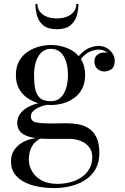

<svg xmlns="http://www.w3.org/2000/svg" viewBox="-20 -699 636 979"><path d="M258 260Q212.5 260 172.5 252.2Q132.5 244.5 101.8 228Q71 211.5 53.5 186Q36 160.5 36 125Q36 91 51.2 67.8Q66.5 44.5 89.2 30.5Q112 16.5 135.5 10.5Q159 4.5 176 4.5H190.5Q156.5 21.5 141.8 49.5Q127 77.5 127 114.5Q127 146 143.5 174.5Q160 203 192.2 220.8Q224.5 238.5 272 238.5Q309.5 238.5 342 229.2Q374.5 220 398.8 202.5Q423 185 436.8 159.5Q450.5 134 450.5 101.5Q450.5 72 434.8 51.5Q419 31 392.2 20Q365.5 9 333 9Q322.5 9 298.8 9Q275 9 251.2 9Q227.5 9 216.5 9Q149 9 108.5 -9.5Q68 -28 68 -73Q68 -99.5 83.2 -119.8Q98.5 -140 124.5 -153.8Q150.5 -167.5 183.2 -174.5Q216 -181.5 251.5 -181.5L250.5 -167.5Q234.5 -167.5 215 -163.5Q195.5 -159.5 177.8 -151.5Q160 -143.5 148.8 -132Q137.5 -120.5 137.5 -106Q137.5 -80 164.8 -74.8Q192 -69.5 233 -69.5Q250.5 -69.5 265 -69.8Q279.5 -70 293 -70.2Q306.5 -70.5 321 -70.5Q349 -70.5 378 -65.5Q407 -60.5 431.8 -45Q456.5 -29.5 471.5 0.8Q486.5 31 486.5 82Q486.5 129.5 467.2 163.2Q448 197 415.2 218.2Q382.5 239.5 341.5 249.8Q300.5 260 258 260ZM240 -163.5Q209.5 -163.5 178.2 -172Q147 -180.5 120.2 -198.8Q93.5 -217 77.2 -246.2Q61 -275.5 61 -316.5Q61 -358 77.2 -387.2Q93.5 -416.5 120.2 -434.5Q147 -452.5 178.2 -461Q209.5 -469.5 240 -469.5Q270.5 -469.5 301.2 -461Q332 -452.5 357.5 -434.5Q383 -416.5 398.5 -387.2Q414 -358 414 -316.5Q414 -275.5 398.5 -246.2Q383 -217 357.5 -198.8Q332 -180.5 301.2 -172Q270.5 -163.5 240 -163.5ZM240 -183Q269.5 -183 288.8 -201Q308 -219 317.2 -249.2Q326.5 -279.5 326.5 -316.5Q326.5 -353.5 317.2 -383.8Q308 -414 288.8 -432Q269.5 -450 240 -450Q210.5 -450 191.5 -432Q172.5 -414 163 -383.8Q153.5 -353.5 153.5 -316.5Q153.5 -279.5 158.8 -249.2Q164 -219 182.2 -201Q200.5 -183 240 -183ZM512 -334.5Q493 -334.5 477.2 -347.5Q461.5 -360.5 461.5 -385Q461.5 -410 477.8 -420.8Q494 -431.5 512 -431.5Q530.5 -431.5 547.2 -420.8Q564 -410 564 -389.5H545Q545 -410 529 -428Q513 -446 483 -446Q464.5 -446 441.8 -437.2Q419 -428.5 399 -405.8Q379 -383 369 -341L355 -351Q365 -395 387.5 -419.8Q410 -444.5 435.8 -454.8Q461.5 -465 481.5 -465Q506 -465 524.8 -454Q543.5 -443 554.2 -425.8Q565 -408.5 565 -389.5Q565 -357.5 547.8 -346Q530.5 -334.5 512 -334.5ZM269.5 -550Q224.5 -550 201 -569.5Q177.5 -589 169 -618.8Q160.5 -648.5 160.5 -679H171Q171 -654.5 184.5 -638Q198 -621.5 220.5 -613.2Q243 -605 269.5 -605Q296.5 -605 319 -613.2Q341.5 -621.5 355.2 -638Q369 -654.5 369 -679H380Q380 -648.5 371.2 -618.8Q362.5 -589 338.5 -569.5Q314.5 -550 269.5 -550Z"/></svg>

Font: Bodoni Moda 11pt
Style: Regular
Weight: 400
Version: Version 2.004